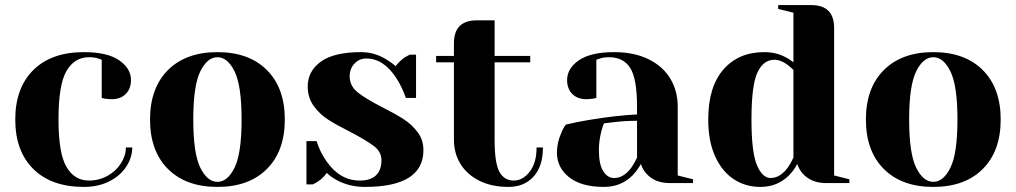

<svg xmlns="http://www.w3.org/2000/svg" viewBox="-20 -720 3995 755"><path d="M40 -250Q40 -374 111 -444.5Q182 -515 310 -515Q402 -515 448.5 -483Q495 -451 495 -405Q495 -371 474.5 -350.5Q454 -330 420 -330Q406 -330 392 -332L380 -335V-485L366 -490Q351 -495 330 -495Q273 -495 241.5 -441Q210 -387 210 -250Q210 -117 241.5 -63.5Q273 -10 330 -10Q369 -10 402.5 -28.5Q436 -47 455.5 -77.5Q475 -108 475 -140H500Q500 -100 476 -64Q452 -28 409 -6.5Q366 15 310 15Q182 15 111 -55.5Q40 -126 40 -250Z M570 -250Q570 -374 640.5 -444.5Q711 -515 835 -515Q959 -515 1029.5 -444.5Q1100 -374 1100 -250Q1100 -126 1029.5 -55.5Q959 15 835 15Q711 15 640.5 -55.5Q570 -126 570 -250ZM930 -250Q930 -383 902.5 -439Q875 -495 835 -495Q795 -495 767.5 -439Q740 -383 740 -250Q740 -117 767.5 -61Q795 -5 835 -5Q875 -5 902.5 -61Q930 -117 930 -250Z M1304 -12Q1280 -25 1265 -40Q1249 -18 1230 -6Q1221 0 1210 5H1185V-165H1225Q1238 -123 1263 -87Q1316 -10 1395 -10Q1437 -10 1458.5 -30.5Q1480 -51 1480 -90Q1480 -123 1450.5 -145.5Q1421 -168 1358 -201Q1304 -228 1270.5 -249.5Q1237 -271 1213.5 -303.5Q1190 -336 1190 -380Q1190 -440 1241.5 -477.5Q1293 -515 1400 -515Q1453 -515 1498 -487Q1520 -474 1536 -460Q1549 -478 1571 -494Q1588 -504 1591 -505H1616V-335H1576Q1561 -378 1539 -412Q1489 -490 1420 -490Q1393 -490 1374 -470Q1355 -450 1355 -420Q1355 -382 1387 -356.5Q1419 -331 1484 -298Q1537 -271 1568.5 -250.5Q1600 -230 1622.5 -200Q1645 -170 1645 -130Q1645 15 1415 15Q1353 15 1304 -12Z M1765 -170V-475H1695V-500H1765V-550Q1765 -640 1855 -640H1925V-500H2065V-475H1925V-170Q1925 -78 1944 -44Q1963 -10 2000 -10Q2036 -10 2063 -45Q2090 -80 2090 -140H2115Q2115 -66 2078 -25.5Q2041 15 1980 15Q1914 15 1865.5 -9Q1817 -33 1791 -75Q1765 -117 1765 -170Z M2170 -120Q2170 -159 2187 -197Q2194 -215 2205 -230Q2246 -240 2294 -248Q2402 -266 2485 -270V-300Q2485 -411 2458 -453Q2431 -495 2375 -495Q2354 -495 2339 -490L2325 -485V-335L2312 -332Q2296 -330 2285 -330Q2251 -330 2230.5 -350.5Q2210 -371 2210 -405Q2210 -451 2256.5 -483Q2303 -515 2395 -515Q2473 -515 2529.5 -487.5Q2586 -460 2615.5 -411.5Q2645 -363 2645 -300V-30L2705 -15V0H2615Q2555 0 2522 -37Q2508 -52 2500 -75Q2486 -50 2467 -30Q2422 15 2355 15Q2266 15 2218 -23Q2170 -61 2170 -120ZM2462 -60Q2473 -75 2485 -100V-245Q2439 -245 2397 -240Q2366 -236 2355 -235Q2350 -224 2345 -205Q2335 -167 2335 -130Q2335 -74 2352 -47Q2369 -20 2395 -20Q2432 -20 2462 -60Z M2765 -250Q2765 -378 2824.5 -446.5Q2884 -515 2985 -515Q3033 -515 3069 -495Q3084 -488 3100 -475V-670L3040 -685V-700H3170Q3260 -700 3260 -610V-30L3320 -15V0H3230Q3170 0 3137 -37Q3123 -52 3115 -75Q3102 -50 3082 -30Q3037 15 2970 15Q2911 15 2865 -15.5Q2819 -46 2792 -105.5Q2765 -165 2765 -250ZM3077 -60Q3088 -75 3100 -100V-445Q3089 -456 3077 -465Q3050 -485 3025 -485Q2982 -485 2958.5 -435Q2935 -385 2935 -250Q2935 -121 2956.5 -70.5Q2978 -20 3010 -20Q3047 -20 3077 -60Z M3385 -250Q3385 -374 3455.5 -444.5Q3526 -515 3650 -515Q3774 -515 3844.5 -444.5Q3915 -374 3915 -250Q3915 -126 3844.5 -55.5Q3774 15 3650 15Q3526 15 3455.5 -55.5Q3385 -126 3385 -250ZM3745 -250Q3745 -383 3717.5 -439Q3690 -495 3650 -495Q3610 -495 3582.5 -439Q3555 -383 3555 -250Q3555 -117 3582.5 -61Q3610 -5 3650 -5Q3690 -5 3717.5 -61Q3745 -117 3745 -250Z"/></svg>

Font: Yeseva One
Style: Regular
Weight: 400
Designer: Jovanny Lemonad
Foundry: Jovanny Lemonad
Version: Version 2.000